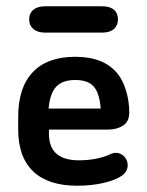

<svg xmlns="http://www.w3.org/2000/svg" viewBox="-20 -582 467 612"><path d="M136 -169H325Q352 -169 372 -181.5Q392 -194 392 -224Q392 -260 381.5 -294Q371 -328 354 -348Q311 -401 220 -401Q131 -401 84.5 -352Q38 -303 38 -210V-169Q38 -81 86 -35.5Q134 10 226 10Q272 10 310.5 1Q349 -8 370 -23Q378 -29 382.5 -37.5Q387 -46 387 -55Q387 -72 375.5 -83.5Q364 -95 348 -95Q343 -95 335 -92Q315 -82 288 -76.5Q261 -71 232 -71Q184 -71 160 -92Q136 -113 136 -156ZM301 -236H135Q139 -284 159 -305.5Q179 -327 220 -327Q260 -327 278.5 -306.5Q297 -286 301 -236ZM124 -562Q100 -562 86.5 -551Q73 -540 73 -520Q73 -501 86.5 -489.5Q100 -478 124 -478H305Q330 -478 343 -489.5Q356 -501 356 -520Q356 -540 343 -551Q330 -562 305 -562Z"/></svg>

Font: Beiruti SemiBold
Style: Regular
Weight: 600
Designer: Arlette Boutros
Foundry: Boutros
Version: Version 1.41